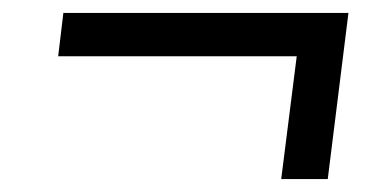

<svg xmlns="http://www.w3.org/2000/svg" viewBox="-20 -410 595 297"><path d="M439 -323H70L78 -390H519L487 -133H415Z"/></svg>

Font: Haskoy
Style: Italic
Weight: 400
Designer: Ertekin Erdin
Foundry: Ertekin Erdin
Version: Version 2.000; ttfautohint (v1.8.4.7-5d5b)